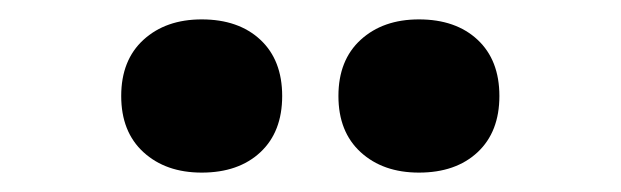

<svg xmlns="http://www.w3.org/2000/svg" viewBox="-20 -964 640 198"><path d="M188 -786Q151 -786 128 -807Q105 -828 105 -865Q105 -902 128 -923Q151 -944 188 -944Q226 -944 248.5 -923Q271 -902 271 -865Q271 -828 248.5 -807Q226 -786 188 -786ZM412 -786Q375 -786 352 -807Q329 -828 329 -865Q329 -902 352 -923Q375 -944 412 -944Q450 -944 472.5 -923Q495 -902 495 -865Q495 -828 472.5 -807Q450 -786 412 -786Z"/></svg>

Font: M PLUS Code Latin 60 Medium
Style: Regular
Weight: 500
Width: 7
Monospace: yes
Designer: Coji Morishita
Foundry: UNDERFOREST DESIGN
Version: Version 1.005; ttfautohint (v1.8.3)